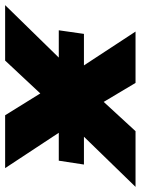

<svg xmlns="http://www.w3.org/2000/svg" viewBox="9 -628 548 748"><g transform="rotate(90 283.0 -254.0)"><path d="M-71 0 190 -267 32 -508H232L306 -384L420 -508H637L394 -258L564 0H358L273 -137L145 0ZM27 -209 41 -307H550L535 -209Z"/></g></svg>

Font: Mulish Black
Style: Italic
Weight: 900
Italic angle: -9°
Designer: Vernon Adams
Foundry: Vernon Adams
Version: Version 3.603; ttfautohint (v1.8.3)